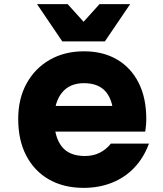

<svg xmlns="http://www.w3.org/2000/svg" viewBox="-20 -888 790 928"><path d="M215 -376H583L529 -313Q529 -398 493.5 -442Q458 -486 386 -486Q316 -486 279 -439.5Q242 -393 242 -313Q242 -227 278 -180.5Q314 -134 390 -134Q431 -134 462.5 -150Q494 -166 516 -194H700Q675 -126 629.5 -78Q584 -30 521.5 -5Q459 20 384 20Q288 20 217 -20.5Q146 -61 107 -135.5Q68 -210 68 -313Q68 -411 108.5 -484.5Q149 -558 220.5 -599Q292 -640 386 -640Q478 -640 545.5 -600.5Q613 -561 650 -488Q687 -415 687 -313Q687 -297 685.5 -280.5Q684 -264 682 -252H215ZM609 -868 487 -688H281L159 -868H307L438 -723H330L461 -868Z"/></svg>

Font: Martian Mono SemiExpanded ExtraBold
Style: Regular
Weight: 800
Width: 6
Designer: Roman Shamin
Foundry: Evil Martians
Version: Version 1.000